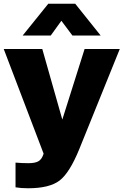

<svg xmlns="http://www.w3.org/2000/svg" viewBox="-26 -796 660 1026"><path d="M398 0Q346 128 292 169Q238 210 124 210Q86 210 57 205V73Q92 76 126 76Q160 76 178 66.5Q196 57 205 31L207 25L-6 -534H200L307 -157L426 -534H614ZM95 -606 232 -776H376L512 -606H361L302 -685L245 -606Z"/></svg>

Font: Nacelle Heavy
Style: Regular
Weight: 800
Designer: Sora Sagano
Foundry: Sora Sagano
Version: Version 1.000;FEAKit 1.0